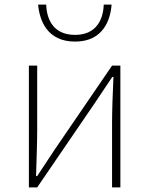

<svg xmlns="http://www.w3.org/2000/svg" viewBox="-20 -811 646 831"><path d="M429 -791C427 -727 397 -660 305 -660C211 -660 182 -727 180 -791H145C151 -724 183 -631 305 -631C426 -631 458 -724 463 -791ZM105 0H141L389 -363L466 -478H471C468 -407 465 -336 465 -277V0H501V-527H465L217 -164C195 -131 163 -82 141 -49H136C138 -120 141 -191 141 -249V-527H105Z"/></svg>

Font: Source Han Sans CN ExtraLight
Style: Regular
Weight: 250
Designer: Ryoko NISHIZUKA (kana & ideographs); Paul D. Hunt (Latin, Greek & Cyrillic); Wenlong ZHANG (bopomofo); Sandoll Communica
Foundry: Adobe Systems Incorporated
Version: Version 1.004;PS 1.004;hotconv 16.6.51;makeotf.lib2.5.65220